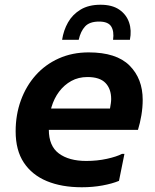

<svg xmlns="http://www.w3.org/2000/svg" viewBox="-20 -780 654 810"><path d="M325 10Q240 10 177.5 -16Q115 -42 80.5 -94Q46 -146 46 -226Q46 -296 68 -356.5Q90 -417 130.5 -462.5Q171 -508 228 -533.5Q285 -559 354 -559Q471 -559 526.5 -503.5Q582 -448 582 -359Q582 -327 576.5 -294Q571 -261 562 -232H136V-322H444Q446 -333 447.5 -343.5Q449 -354 449 -362Q449 -405 425 -430Q401 -455 349 -455Q311 -455 281 -438.5Q251 -422 229.5 -393.5Q208 -365 197 -327.5Q186 -290 186 -250V-233Q186 -164 228.5 -132.5Q271 -101 344 -101Q390 -101 431 -110Q472 -119 495 -131H505L482 -17Q453 -5 412 2.5Q371 10 325 10ZM404 -760Q453 -760 483 -739.5Q513 -719 524.5 -685.5Q536 -652 528 -612H457Q462 -648 449 -668.5Q436 -689 398 -689Q358 -689 339 -668.5Q320 -648 312 -612H242Q248 -652 267 -685.5Q286 -719 320 -739.5Q354 -760 404 -760Z"/></svg>

Font: Kufam SemiBold
Style: Italic
Weight: 600
Italic angle: -11°
Designer: Artur Schmal
Foundry: Original Type
Version: Version 1.301; ttfautohint (v1.8.3)